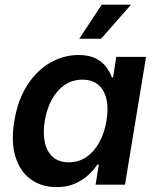

<svg xmlns="http://www.w3.org/2000/svg" viewBox="-20 -779 656 810"><path d="M219.2 10.3Q154.3 10.3 108.9 -23.2Q63.5 -56.6 44.7 -119.1Q25.9 -181.6 40.5 -269Q55.2 -357.9 95 -419.7Q134.8 -481.4 191.2 -514.2Q247.6 -546.9 311.5 -546.9Q356.4 -546.9 384.5 -532.2Q412.6 -517.6 428.5 -495.8Q444.3 -474.1 452.1 -452.6H457L470.7 -539.1H596.2L507.3 0H383.3L397 -84.5H390.6Q375.5 -62 352.1 -40.3Q328.6 -18.6 295.9 -4.2Q263.2 10.3 219.2 10.3ZM270 -94.2Q311.5 -94.2 344 -116.2Q376.5 -138.2 398.4 -177.7Q420.4 -217.3 429.2 -269.5Q438 -322.3 429 -361.1Q419.9 -399.9 394.5 -421.4Q369.1 -442.9 327.6 -442.9Q285.6 -442.9 252.9 -420.7Q220.2 -398.4 199 -359.6Q177.7 -320.8 168.9 -269.5Q160.6 -218.3 169.2 -178.5Q177.7 -138.7 203.1 -116.5Q228.5 -94.2 270 -94.2ZM314.5 -615.7 409.2 -759.3H532.7L406.7 -615.7Z"/></svg>

Font: Inter 18pt SemiBold
Style: Italic
Weight: 600
Italic angle: -9.3988°
Designer: Rasmus Andersson
Foundry: rsms
Version: Version 4.001;git-66647c0bb